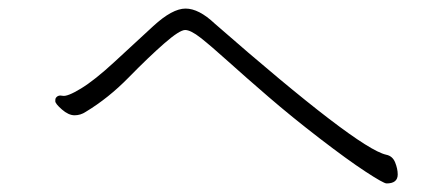

<svg xmlns="http://www.w3.org/2000/svg" viewBox="-20 -545 1040 448"><path d="M908 -138Q908 -117 882 -117Q875 -117 833 -144.5Q791 -172 726 -222Q661 -272 606.5 -319Q552 -366 512 -402Q472 -438 448.5 -456.5Q425 -475 412 -475Q399 -475 363 -443.5Q327 -412 280 -364Q233 -316 180 -284Q168 -276 154 -276Q140 -276 124.5 -289.5Q109 -303 109 -309Q109 -315 110 -316Q115 -324 126 -321.5Q137 -319 169 -338.5Q201 -358 247 -400.5Q293 -443 337.5 -484Q382 -525 413 -525Q444 -525 481 -490Q814 -199 881 -184Q896 -181 902 -166Q908 -151 908 -138Z"/></svg>

Font: LXGW WenKai Light
Style: Regular
Weight: 300
Designer: LXGW / Fontworks Inc.
Foundry: LXGW / Fontworks Inc.
Version: Version 1.501; October 10, 2024